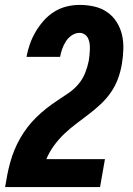

<svg xmlns="http://www.w3.org/2000/svg" viewBox="-22 -763 542 783"><path d="M-2 0 -1 -1Q3 -26 8 -51.5Q13 -77 20 -102Q27 -127 37 -151.5Q47 -176 60.5 -199.5Q74 -223 90.5 -244.5Q107 -266 126.5 -285Q146 -304 167.5 -321Q189 -338 212 -353Q235 -368 257.5 -383.5Q280 -399 297.5 -419.5Q315 -440 325 -465Q335 -490 340 -515Q342 -527 343 -538.5Q344 -550 344.5 -562Q345 -574 343.5 -585Q342 -596 337.5 -606Q333 -616 323.5 -622.5Q314 -629 303 -629Q286 -629 271 -619Q256 -609 246.5 -594Q237 -579 231.5 -563Q226 -547 223 -531H86Q91 -558 100 -583.5Q109 -609 123 -633Q137 -657 156 -678.5Q175 -700 199 -715Q223 -730 249.5 -736.5Q276 -743 303 -743Q333 -743 362 -736.5Q391 -730 414.5 -714Q438 -698 453.5 -673.5Q469 -649 475.5 -621Q482 -593 481 -562.5Q480 -532 475 -502Q470 -472 459.5 -443Q449 -414 431 -387.5Q413 -361 389.5 -339Q366 -317 340.5 -297.5Q315 -278 289 -258.5Q263 -239 240 -217Q217 -195 198 -169Q179 -143 167 -114H406L386 0Z"/></svg>

Font: iosevka_custom_sans_ss08 Heavy
Style: Italic
Weight: 900
Italic angle: -10°
Designer: Belleve Invis
Foundry: Belleve Invis
Version: Version 10.3.0; ttfautohint (v1.8.3)